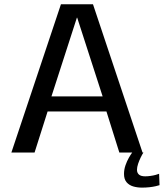

<svg xmlns="http://www.w3.org/2000/svg" viewBox="-20 -696 748 876"><path d="M31.9 0H137.7L197.2 -187.5H465.6L524.5 0H630.3L404.3 -676.4H258ZM214.8 -256.3 330.8 -615.3H332.2L448.2 -256.3ZM627.8 160Q645.5 160 662 158.2Q678.5 156.3 690.9 153.4Q703.3 150.5 707.9 148.8L705.9 96.9Q701 99.1 690.4 101.9Q679.8 104.8 667 106.6Q654.2 108.5 642.5 108.5Q623.2 108.5 614.1 100.6Q605 92.7 605 78.7Q605 66.7 610.1 51.3Q615.3 35.9 622.4 21.5Q629.6 7.1 634.4 0H583.2Q577.2 7.7 568.2 23.2Q559.3 38.7 552.5 58.2Q545.8 77.6 545.8 97.6Q545.8 121.5 557.3 135.2Q568.9 148.9 587.5 154.5Q606.2 160 627.8 160Z"/></svg>

Font: Anybody Thin
Style: Regular
Weight: 100
Designer: Tyler Finck
Foundry: Etcetera Type Company
Version: Version 1.114;gftools[0.9.25]